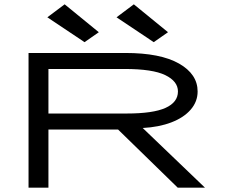

<svg xmlns="http://www.w3.org/2000/svg" viewBox="-20 -868 1040 888"><path d="M112 0V-623H560Q722 -623 808 -574Q894 -525 894 -445Q894 -398 862 -361Q830 -324 772.5 -302Q715 -280 640 -276L928 0H802L526 -269H204V0ZM204 -343H566Q688 -343 745.5 -369Q803 -395 803 -445Q803 -492 744.5 -520.5Q686 -549 556 -549H204ZM371 -673 199 -788 279 -848 437 -719ZM691 -673 519 -788 599 -848 757 -719Z"/></svg>

Font: Inconsolata UltraExpanded
Style: Regular
Weight: 400
Width: 9
Monospace: yes
Designer: Raph Levien, Cyreal, Brenton Simpson
Foundry: Raph Levien, Cyreal, Google
Version: Version 3.000; ttfautohint (v1.8.2.53-6de2)